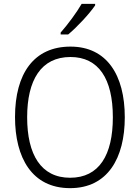

<svg xmlns="http://www.w3.org/2000/svg" viewBox="-20 -967 727 997"><path d="M474 -939V-947H404C378 -902 333 -841 295 -798V-788H334C380 -826 445 -896 474 -939ZM628 -358C628 -578 534 -725 346 -725C156 -725 58 -585 58 -359C58 -148 146 10 344 10C539 10 628 -146 628 -358ZM121 -358C121 -551 193 -671 346 -671C492 -671 566 -558 566 -358C566 -162 495 -44 344 -44C193 -44 121 -164 121 -358Z"/></svg>

Font: Noto Sans Bengali SemiCondensed Light
Style: Regular
Weight: 300
Width: 4
Designer: Joana Ranito - Universal Thirst; Jelle Bosma - Monotype Design Team
Foundry: Universal Thirst ehf.
Version: Version 3.000